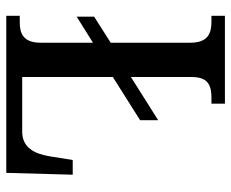

<svg xmlns="http://www.w3.org/2000/svg" viewBox="-84 -670 754 627"><g transform="rotate(90 293.5 -357.0)"><path d="M32 0H545L551 -217H503L491 -142C483 -92 462 -52 411 -52H232V-348L373 -437V-496L232 -407V-605C232 -659 259 -670 300 -670H319V-714H32V-670H51C89 -670 120 -659 120 -601V-341L35 -287V-230L120 -283V-112C120 -55 89 -44 53 -44H32Z"/></g></svg>

Font: Noto Serif Ethiopic SemiCondensed Medium
Style: Regular
Weight: 500
Width: 4
Designer: Monotype Design Team
Foundry: Monotype Imaging Inc.
Version: Version 2.102